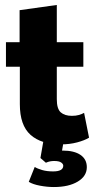

<svg xmlns="http://www.w3.org/2000/svg" viewBox="-20 -572 388 774"><path d="M226 10Q146 10 103 -28.5Q60 -67 60 -152V-303H4V-402H59V-531L209 -552V-402H316V-303H209V-172Q209 -133 225 -119Q241 -105 270 -105Q286 -105 298 -108.5Q310 -112 319 -117L339 -17Q321 -6 291 2Q261 10 226 10ZM197 182Q170 182 141 176.5Q112 171 96 161L120 101Q131 108 150 113.5Q169 119 194 119Q235 119 235 96Q235 89 226.5 83Q218 77 198 77Q190 77 182 78.5Q174 80 165 84L143 65L156 -10H238L226 58L187 44Q198 40 210 37.5Q222 35 232 35Q279 35 304.5 52.5Q330 70 330 102Q330 138 293.5 160Q257 182 197 182Z"/></svg>

Font: Rokkitt ExtraBold
Style: Regular
Weight: 800
Version: Version 3.103